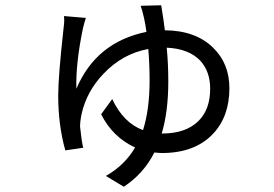

<svg xmlns="http://www.w3.org/2000/svg" viewBox="-20 -633 1040 729"><path d="M595 -126Q686 -126 734 -174Q778 -218 778 -296Q778 -362 740 -403Q697 -448 613 -452Q619 -391 619 -323Q619 -209 594 -126ZM592 -613Q602 -553 606 -518Q723 -517 789 -452Q851 -392 851 -298Q851 -191 789 -125Q720 -52 595 -52Q586 -52 566 -54Q526 26 450 76L382 35Q453 -5 493 -73Q408 -112 364 -199L406 -257Q449 -166 523 -139Q548 -217 548 -328Q548 -390 543 -447Q445 -429 373 -353Q309 -286 290 -201Q284 -173 284 -152Q290 -94 296 -72L228 -62Q201 -158 201 -271Q201 -343 222 -532Q225 -551 223 -572L306 -565Q301 -550 295 -526Q267 -391 270 -296Q345 -473 536 -512Q532 -542 527 -564Q520 -595 514 -611Z"/></svg>

Font: Source Han Sans K Regular
Style: Regular
Weight: 400
Designer: Ryoko NISHIZUKA  (kana & ideographs); Paul D. Hunt (Latin, Greek & Cyrillic); Wenlong ZHANG  (bopomofo); Sandoll Communi
Foundry: Adobe Systems Incorporated
Version: Version 1.00 July 18, 2014, initial release